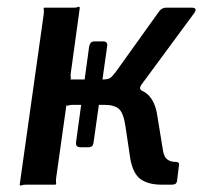

<svg xmlns="http://www.w3.org/2000/svg" viewBox="-20 -553 619 575"><path d="M221 -112Q205 -112 208 -129L247 -414Q249 -422 252.5 -425.5Q256 -429 263 -429H289Q303 -429 301 -415L260 -125Q258 -112 246 -112ZM39 0 111 -511Q112 -520 111 -525Q110 -530 113 -530H201Q209 -530 213.5 -532Q218 -534 219 -530L192 -334Q191 -326 192 -320.5Q193 -315 189 -315H315L348 -292Q400 -291 422.5 -270Q445 -249 451 -207L468 -103Q471 -83 481 -75.5Q491 -68 507 -68Q518 -68 516 -58L510 -10Q509 -5 505.5 -2.5Q502 0 494 0H463Q424 0 401 -16.5Q378 -33 370 -79L356 -173Q350 -215 336 -227Q322 -239 292 -239H197Q189 -239 184.5 -237Q180 -235 179 -239L148 -19Q147 -11 148 -5.5Q149 0 145 0H58Q50 0 45 2Q40 4 39 0ZM288 -273V-315Q305 -315 311.5 -320.5Q318 -326 327 -338L453 -514Q458 -522 464 -526Q470 -530 478 -530H555Q564 -530 565.5 -525.5Q567 -521 561 -513L404 -300Q399 -293 399.5 -288.5Q400 -284 407 -280Z"/></svg>

Font: Libre Franklin Medium
Style: Italic
Weight: 500
Italic angle: -8°
Designer: Pablo Impallari, Rodrigo Fuenzalida, Nhung Nguyen
Foundry: Impallari Type
Version: Version 3.000